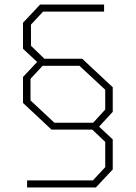

<svg xmlns="http://www.w3.org/2000/svg" viewBox="-20 -757 596 843"><path d="M99 66V35H388L442 -23V-134L385 -188H206L81 -305V-419L143 -485L81 -543V-657L156 -737H437V-706H169L116 -649V-556L175 -499H341L475 -374V-266L415 -201L475 -145V-13L401 66ZM219 -218H389L442 -276V-363L329 -468H167L114 -411V-316Z"/></svg>

Font: Tomorrow ExtraLight
Style: Regular
Weight: 275
Designer: Tony de Marco, Monica Rizzolli
Foundry: Just in Type
Version: Version 2.002